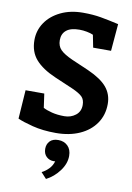

<svg xmlns="http://www.w3.org/2000/svg" viewBox="-107 -795 792 1152"><g transform="rotate(10 288.5 -218.5)"><path d="M32 -36 44 -211H158L170 -126Q190 -115 223.5 -106.5Q257 -98 300 -98Q339 -98 368 -120.5Q397 -143 397 -183Q397 -215 380 -232.5Q363 -250 318 -270L206 -318Q125 -353 84.5 -399.5Q44 -446 44 -517Q44 -576 76.5 -624Q109 -672 168 -700.5Q227 -729 304 -729Q364 -729 412.5 -720.5Q461 -712 522 -698L508 -533H399L384 -609Q369 -616 345.5 -620.5Q322 -625 300 -625Q247 -625 220.5 -603.5Q194 -582 194 -543Q194 -507 215.5 -485Q237 -463 288 -440L392 -395Q473 -359 508.5 -316.5Q544 -274 544 -215Q544 -148 509 -97Q474 -46 411.5 -18Q349 10 267 10Q187 10 124.5 -6Q62 -22 32 -36ZM370 132Q370 179 337 223.5Q304 268 257 292L224 256Q248 244 267 224Q286 204 293 178Q290 179 285 179Q257 179 239 161.5Q221 144 221 114Q221 86 238.5 67.5Q256 49 290 49Q325 49 347.5 71Q370 93 370 132Z"/></g></svg>

Font: Enriqueta
Style: Bold
Weight: 700
Designer: Viviana Monsalve, Gustavo Ibarra
Foundry: 72Puntos
Version: Version 2.000